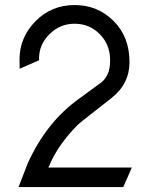

<svg xmlns="http://www.w3.org/2000/svg" viewBox="-20 -758 602 768"><path d="M498 -509.3Q498 -422.4 425.8 -365.7Q294.4 -263.2 290 -257.8Q210.9 -177.2 177.7 -96.7L173.3 -87.9H507.3L473.1 -9.8H54.2L91.3 -105.5Q165.5 -269 294.4 -361.8Q358.4 -409.2 379.9 -424.3Q420.4 -452.6 420.4 -514.2Q420.4 -517.6 420.4 -521.5Q418.9 -581.1 378.9 -621.6Q337.9 -663.1 278.3 -663.1Q220.2 -663.1 178.2 -621.6Q136.2 -580.1 136.2 -524.4Q136.2 -523.4 136.2 -522L136.7 -517.1L58.6 -482.9L58.1 -520.5Q58.1 -608.4 122.6 -673.8Q186 -737.8 278.3 -737.8Q370.6 -737.8 434.1 -674.3Q498 -611.3 498 -509.3Z"/></svg>

Font: NovaMono
Style: Regular
Weight: 400
Monospace: yes
Version: Version 1.2